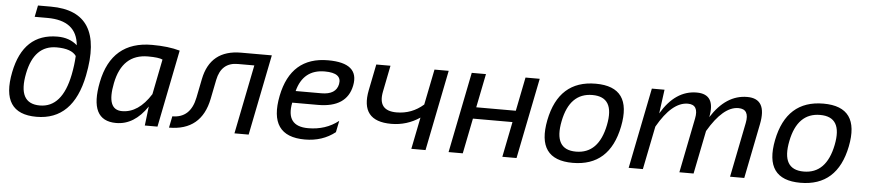

<svg xmlns="http://www.w3.org/2000/svg" viewBox="-42 -954 5502 1216"><g transform="rotate(5 2709.0 -346.5)"><path d="M409.2 -281.2Q421.4 -342.8 424.3 -400.4Q394 -444.3 299.3 -444.3Q156.7 -444.3 120.6 -263.7Q81.5 -68.4 224.6 -68.4Q366.7 -68.4 409.2 -281.2ZM500 -283.2Q442.4 4.9 209.5 4.9Q-21.5 4.9 32.2 -263.7Q82 -512.7 298.8 -512.7Q375.5 -512.7 424.8 -468.8Q411.1 -625 224.6 -625H143.6L158.2 -698.2H240.2Q583 -698.2 500 -283.2Z M973.6 -425.8Q949.2 -437.5 880.9 -437.5Q717.3 -437.5 680.2 -250.5Q645.5 -78.1 746.6 -78.1Q851.1 -78.1 929.2 -202.1ZM979 0H898.4L913.1 -122.1Q831.1 0 715.8 0Q541 0 590.8 -249.5Q643.6 -512.7 899.9 -512.7Q1003.9 -512.7 1077.1 -491.7Z M1066.9 -73.2Q1182.6 -73.2 1209 -205.1L1232.9 -324.7Q1270.5 -512.7 1465.8 -512.7H1661.1L1558.6 0H1468.3L1556.2 -439.5H1451.2Q1346.2 -439.5 1323.7 -327.1L1299.3 -205.1Q1258.3 0 1052.2 0Z M2190.9 -366.7Q2162.6 -225.6 1979.5 -225.6H1815.9Q1785.6 -73.2 1930.2 -73.2Q2042 -73.2 2122.6 -136.7L2107.9 -63.5Q2027.3 0 1915.5 0Q1680.7 0 1732.9 -262.2Q1783.2 -512.7 2019 -512.7Q2220.2 -512.7 2190.9 -366.7ZM1831.1 -300.8H1994.6Q2087.4 -300.8 2101.1 -368.2Q2115.2 -440.4 2004.4 -440.4Q1867.7 -440.4 1831.1 -300.8Z M2785.6 -512.7 2683.1 0H2592.8L2633.3 -202.1Q2550.8 -146.5 2451.7 -146.5Q2252 -146.5 2292 -347.2L2325.2 -512.7H2415.5L2382.3 -345.7Q2357.4 -221.7 2479 -221.7Q2576.2 -221.7 2649.9 -286.6L2695.3 -512.7Z M2829.6 0 2932.1 -512.7H3022.5L2979.5 -297.9H3231L3273.9 -512.7H3364.3L3261.7 0H3171.4L3216.3 -224.6H2964.8L2919.9 0Z M3632.8 -73.2Q3776.9 -73.2 3814 -258.3Q3850.1 -439.5 3706.1 -439.5Q3562 -439.5 3525.9 -258.3Q3488.8 -73.2 3632.8 -73.2ZM3435.1 -256.3Q3486.3 -512.7 3720.7 -512.7Q3955.1 -512.7 3903.8 -256.3Q3852.5 -0.5 3618.2 -0.5Q3384.8 -0.5 3435.1 -256.3Z M3974.6 0 4077.1 -512.7H4157.7L4137.2 -360.4Q4227.1 -512.7 4362.8 -512.7Q4484.9 -512.7 4455.1 -364.3Q4549.3 -512.7 4684.1 -512.7Q4812 -512.7 4778.8 -347.7L4709.5 0H4619.1L4688.5 -347.7Q4706.5 -437.5 4634.3 -437.5Q4537.6 -437.5 4442.4 -274.9L4387.2 0H4296.9L4366.2 -347.7Q4384.3 -437.5 4313 -437.5Q4212.4 -437.5 4120.1 -274.9L4064.9 0Z M5080.6 -73.2Q5224.6 -73.2 5261.7 -258.3Q5297.9 -439.5 5153.8 -439.5Q5009.8 -439.5 4973.6 -258.3Q4936.5 -73.2 5080.6 -73.2ZM4882.8 -256.3Q4934.1 -512.7 5168.5 -512.7Q5402.8 -512.7 5351.6 -256.3Q5300.3 -0.5 5065.9 -0.5Q4832.5 -0.5 4882.8 -256.3Z"/></g></svg>

Font: Sansation
Style: Italic
Weight: 400
Designer: Bernd Montag
Version: Version 1.301